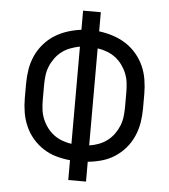

<svg xmlns="http://www.w3.org/2000/svg" viewBox="-53 -783 730 830"><g transform="rotate(5 312.5 -367.5)"><path d="M274 0V-86Q243 -89 213 -97.5Q183 -106 157 -123Q131 -140 111 -163.5Q91 -187 78.5 -215.5Q66 -244 61 -274.5Q56 -305 56 -336V-399Q56 -430 61 -461Q66 -492 78.5 -520Q91 -548 111.5 -572Q132 -596 158 -612.5Q184 -629 213.5 -638.5Q243 -648 274 -652V-735H351V-652Q382 -648 411.5 -638.5Q441 -629 467 -612.5Q493 -596 513.5 -572Q534 -548 546.5 -520Q559 -492 564 -461Q569 -430 569 -399V-336Q569 -305 564 -274.5Q559 -244 546.5 -215.5Q534 -187 514 -163.5Q494 -140 468 -123Q442 -106 412 -97.5Q382 -89 351 -86V0ZM274 -157V-579Q274 -579 274 -579Q274 -579 274 -579Q253 -575 233 -567.5Q213 -560 196.5 -547.5Q180 -535 167.5 -518Q155 -501 147 -481.5Q139 -462 136.5 -441Q134 -420 134 -399V-336Q134 -315 136.5 -294Q139 -273 147 -253.5Q155 -234 167.5 -217Q180 -200 196.5 -187.5Q213 -175 233 -167.5Q253 -160 274 -157ZM351 -157Q372 -160 392 -167.5Q412 -175 428.5 -187.5Q445 -200 457.5 -217Q470 -234 478 -253.5Q486 -273 488.5 -294Q491 -315 491 -336V-399Q491 -420 488.5 -441Q486 -462 478 -481.5Q470 -501 457.5 -518Q445 -535 428.5 -547.5Q412 -560 392 -567.5Q372 -575 351 -578V-157Z"/></g></svg>

Font: Zed Sans
Style: Regular
Weight: 400
Designer: Belleve Invis
Foundry: Belleve Invis
Version: Version 1.0.0; ttfautohint (v1.8.4)